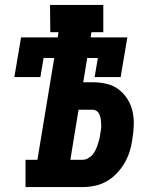

<svg xmlns="http://www.w3.org/2000/svg" viewBox="-20 -755 640 775"><path d="M83 0V-110H131L199 -521H156L143 -444H38L65 -604H213L216 -625H183L182 -735H397V-625H349L346 -604H494L467 -444H362L375 -521H332L316 -423H354Q383 -423 410.5 -416.5Q438 -410 459 -394Q480 -378 494.5 -355Q509 -332 515 -305Q521 -278 520 -249.5Q519 -221 514 -192Q511 -168 503.5 -144Q496 -120 483 -97.5Q470 -75 451.5 -55.5Q433 -36 410 -23Q387 -10 362.5 -5Q338 0 314 0ZM313 -110Q324 -110 334.5 -115.5Q345 -121 352.5 -129.5Q360 -138 365 -148Q370 -158 373.5 -168.5Q377 -179 380 -189.5Q383 -200 384 -210Q386 -221 387.5 -231Q389 -241 388.5 -251.5Q388 -262 387 -271.5Q386 -281 382.5 -290.5Q379 -300 371.5 -306Q364 -312 354 -312H297L264 -110Z"/></svg>

Font: Iosevka HT Extrabold Extended
Style: Italic
Weight: 800
Width: 7
Italic angle: -9°
Monospace: yes
Designer: Belleve Invis
Foundry: Belleve Invis
Version: Version 32.3.0; ttfautohint (v1.8.4)